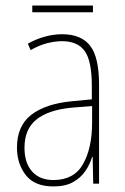

<svg xmlns="http://www.w3.org/2000/svg" viewBox="-20 -660 450 690"><path d="M203 -537Q272 -537 304 -495.5Q336 -454 336 -356V0H315L313 -96H311Q303 -69 286.5 -45Q270 -21 242.5 -5.5Q215 10 172 10Q104 10 72.5 -31Q41 -72 41 -129Q41 -208 92.5 -247.5Q144 -287 237 -296L310 -303V-351Q310 -441 284.5 -476.5Q259 -512 203 -512Q179 -512 150.5 -505Q122 -498 90 -480L80 -503Q108 -519 140 -528Q172 -537 203 -537ZM237 -273Q154 -265 111 -230.5Q68 -196 68 -129Q68 -74 95.5 -43.5Q123 -13 172 -13Q246 -13 278.5 -70.5Q311 -128 311 -220V-279ZM314 -640V-616H96V-640Z"/></svg>

Font: Noto Sans Tamil Condensed Thin
Style: Regular
Weight: 100
Width: 3
Designer: Jelle Bosma - Monotype Design Team
Foundry: Monotype Imaging Inc.
Version: Version 2.004; ttfautohint (v1.8.4.7-5d5b)